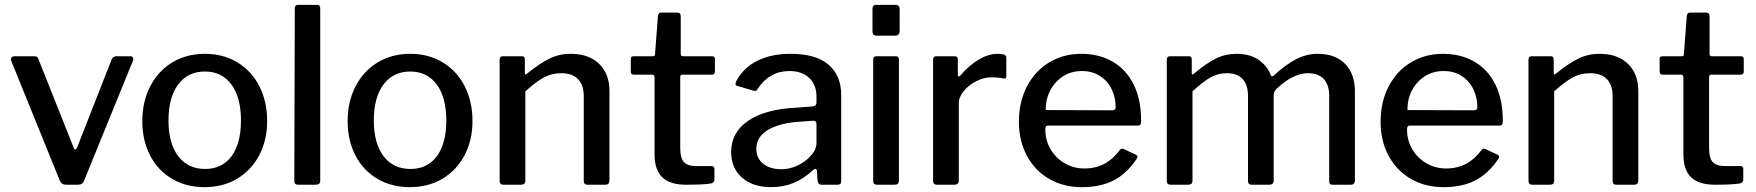

<svg xmlns="http://www.w3.org/2000/svg" viewBox="-20 -762 7244 792"><path d="M529 -513 327 -17Q321 0 301 0H254Q234 0 227 -16L26 -512Q25 -514 25 -517Q25 -523 29 -526.5Q33 -530 39 -530H122Q136 -530 139 -517L283 -155Q286 -145 290 -145Q294 -145 299 -156L441 -518Q448 -530 459 -530H518Q525 -530 528 -524.5Q531 -519 529 -513Z M567 -262Q567 -343 600 -406.5Q633 -470 691.5 -505Q750 -540 825 -540Q901 -540 959.5 -504.5Q1018 -469 1050 -406Q1082 -343 1082 -263Q1082 -184 1049.5 -122Q1017 -60 958.5 -25Q900 10 824 10Q748 10 689.5 -24.5Q631 -59 599 -121Q567 -183 567 -262ZM974 -265Q974 -360 934.5 -413.5Q895 -467 825 -467Q755 -467 715 -413.5Q675 -360 675 -265Q675 -171 715 -118Q755 -65 826 -65Q896 -65 935 -117.5Q974 -170 974 -265Z M1301 -19Q1301 -8 1296.5 -4Q1292 0 1280 0H1212Q1202 0 1198 -3.5Q1194 -7 1194 -16L1196 -727Q1196 -742 1209 -742H1288Q1301 -742 1301 -727Z M1414 -262Q1414 -343 1447 -406.5Q1480 -470 1538.5 -505Q1597 -540 1672 -540Q1748 -540 1806.5 -504.5Q1865 -469 1897 -406Q1929 -343 1929 -263Q1929 -184 1896.5 -122Q1864 -60 1805.5 -25Q1747 10 1671 10Q1595 10 1536.5 -24.5Q1478 -59 1446 -121Q1414 -183 1414 -262ZM1821 -265Q1821 -360 1781.5 -413.5Q1742 -467 1672 -467Q1602 -467 1562 -413.5Q1522 -360 1522 -265Q1522 -171 1562 -118Q1602 -65 1673 -65Q1743 -65 1782 -117.5Q1821 -170 1821 -265Z M2041 -16V-515Q2041 -530 2054 -530H2133Q2145 -530 2145 -517V-462Q2145 -456 2147.5 -455Q2150 -454 2155 -459Q2207 -501 2247 -520.5Q2287 -540 2334 -540Q2409 -540 2451.5 -498.5Q2494 -457 2494 -387V-18Q2494 0 2477 0H2403Q2388 0 2388 -16V-366Q2388 -411 2364.5 -435.5Q2341 -460 2294 -460Q2256 -460 2223.5 -442.5Q2191 -425 2147 -385V-17Q2147 -8 2142.5 -4Q2138 0 2128 0H2057Q2041 0 2041 -16Z M2795 -454Q2786 -454 2786 -444V-151Q2786 -109 2801.5 -93Q2817 -77 2851 -77H2915Q2927 -77 2927 -65V-22Q2927 -8 2912 -5Q2880 0 2810 0Q2744 0 2712 -30.5Q2680 -61 2680 -125V-442Q2680 -454 2670 -454H2595Q2582 -454 2582 -466V-519Q2582 -530 2594 -530H2674Q2682 -530 2682 -539L2694 -696Q2696 -710 2706 -710H2775Q2788 -710 2788 -694V-539Q2788 -530 2797 -530H2917Q2929 -530 2929 -519V-466Q2929 -454 2915 -454Z M3162 10Q3085 10 3040.5 -29.5Q2996 -69 2996 -135Q2996 -216 3066.5 -264Q3137 -312 3267 -318L3332 -323Q3348 -325 3348 -338V-363Q3348 -412 3318 -440.5Q3288 -469 3236 -469Q3154 -469 3105 -395Q3102 -389 3098.5 -387.5Q3095 -386 3088 -388L3020 -408Q3014 -410 3014 -416Q3014 -420 3017 -427Q3045 -481 3102.5 -510.5Q3160 -540 3241 -540Q3346 -540 3398 -495Q3450 -450 3450 -370V-17Q3450 -7 3446.5 -3.5Q3443 0 3435 0H3368Q3354 0 3352 -20L3350 -58Q3348 -66 3344 -66Q3341 -66 3333 -60Q3260 10 3162 10ZM3334 -264 3280 -260Q3197 -255 3148.5 -226.5Q3100 -198 3100 -148Q3100 -109 3128 -86.5Q3156 -64 3203 -64Q3257 -64 3305 -101Q3348 -136 3348 -171V-249Q3348 -265 3334 -264Z M3691 -636Q3691 -625 3686.5 -620Q3682 -615 3671 -615H3597Q3587 -615 3583 -619.5Q3579 -624 3579 -634V-725Q3579 -742 3594 -742H3677Q3683 -742 3687 -737.5Q3691 -733 3691 -726ZM3688 -19Q3688 -8 3683.5 -4Q3679 0 3668 0H3600Q3590 0 3586 -3.5Q3582 -7 3582 -16V-515Q3582 -523 3585 -526.5Q3588 -530 3596 -530H3676Q3688 -530 3688 -516Z M3829 -16V-515Q3829 -530 3842 -530H3919Q3931 -530 3931 -517V-454Q3931 -448 3934.5 -447Q3938 -446 3942 -451Q3979 -494 4018.5 -517Q4058 -540 4096 -540Q4131 -540 4131 -526V-448Q4131 -436 4120 -438Q4101 -443 4067 -443Q4039 -443 4008 -427.5Q3977 -412 3956 -387Q3935 -362 3935 -336V-17Q3935 0 3916 0H3845Q3829 0 3829 -16Z M4453 -67Q4499 -67 4535 -86Q4571 -105 4601 -145Q4604 -149 4608 -149Q4613 -149 4616 -147L4667 -123Q4672 -120 4672 -115Q4672 -112 4669 -107Q4627 -45 4573 -17.5Q4519 10 4442 10Q4367 10 4308 -24Q4249 -58 4216 -119.5Q4183 -181 4183 -259Q4183 -343 4217 -407Q4251 -471 4309.5 -505.5Q4368 -540 4440 -540Q4514 -540 4570 -507.5Q4626 -475 4656.5 -413Q4687 -351 4687 -266V-262Q4687 -253 4684.5 -248.5Q4682 -244 4672 -244H4302Q4292 -244 4292 -228Q4292 -183 4313.5 -146.5Q4335 -110 4372 -88.5Q4409 -67 4453 -67ZM4565 -307Q4575 -307 4578.5 -310Q4582 -313 4582 -321Q4582 -360 4565.5 -394Q4549 -428 4517.5 -448.5Q4486 -469 4443 -469Q4398 -469 4364 -446.5Q4330 -424 4311.5 -387.5Q4293 -351 4294 -308Z M4793 -16V-515Q4793 -530 4806 -530H4884Q4896 -530 4896 -517V-462Q4896 -456 4899 -455Q4902 -454 4906 -459Q4956 -501 4995.5 -520.5Q5035 -540 5081 -540Q5136 -540 5172 -515Q5208 -490 5223 -450Q5225 -447 5227 -447Q5231 -447 5236 -452Q5283 -495 5326 -517.5Q5369 -540 5416 -540Q5488 -540 5528.5 -498.5Q5569 -457 5569 -385V-18Q5569 0 5551 0H5477Q5469 0 5466 -3.5Q5463 -7 5463 -16V-366Q5463 -411 5441 -435.5Q5419 -460 5375 -460Q5315 -460 5247 -397Q5240 -390 5237 -383.5Q5234 -377 5234 -368V-18Q5234 0 5216 0H5143Q5128 0 5128 -16V-366Q5128 -411 5106.5 -435.5Q5085 -460 5040 -460Q5004 -460 4973 -442.5Q4942 -425 4899 -385V-17Q4899 -8 4894.5 -4Q4890 0 4880 0H4809Q4793 0 4793 -16Z M5945 -67Q5991 -67 6027 -86Q6063 -105 6093 -145Q6096 -149 6100 -149Q6105 -149 6108 -147L6159 -123Q6164 -120 6164 -115Q6164 -112 6161 -107Q6119 -45 6065 -17.5Q6011 10 5934 10Q5859 10 5800 -24Q5741 -58 5708 -119.5Q5675 -181 5675 -259Q5675 -343 5709 -407Q5743 -471 5801.5 -505.5Q5860 -540 5932 -540Q6006 -540 6062 -507.5Q6118 -475 6148.5 -413Q6179 -351 6179 -266V-262Q6179 -253 6176.5 -248.5Q6174 -244 6164 -244H5794Q5784 -244 5784 -228Q5784 -183 5805.5 -146.5Q5827 -110 5864 -88.5Q5901 -67 5945 -67ZM6057 -307Q6067 -307 6070.5 -310Q6074 -313 6074 -321Q6074 -360 6057.5 -394Q6041 -428 6009.5 -448.5Q5978 -469 5935 -469Q5890 -469 5856 -446.5Q5822 -424 5803.5 -387.5Q5785 -351 5786 -308Z M6285 -16V-515Q6285 -530 6298 -530H6377Q6389 -530 6389 -517V-462Q6389 -456 6391.5 -455Q6394 -454 6399 -459Q6451 -501 6491 -520.5Q6531 -540 6578 -540Q6653 -540 6695.5 -498.5Q6738 -457 6738 -387V-18Q6738 0 6721 0H6647Q6632 0 6632 -16V-366Q6632 -411 6608.5 -435.5Q6585 -460 6538 -460Q6500 -460 6467.5 -442.5Q6435 -425 6391 -385V-17Q6391 -8 6386.5 -4Q6382 0 6372 0H6301Q6285 0 6285 -16Z M7039 -454Q7030 -454 7030 -444V-151Q7030 -109 7045.5 -93Q7061 -77 7095 -77H7159Q7171 -77 7171 -65V-22Q7171 -8 7156 -5Q7124 0 7054 0Q6988 0 6956 -30.5Q6924 -61 6924 -125V-442Q6924 -454 6914 -454H6839Q6826 -454 6826 -466V-519Q6826 -530 6838 -530H6918Q6926 -530 6926 -539L6938 -696Q6940 -710 6950 -710H7019Q7032 -710 7032 -694V-539Q7032 -530 7041 -530H7161Q7173 -530 7173 -519V-466Q7173 -454 7159 -454Z"/></svg>

Font: n
Style: Regular
Weight: 500
Designer: Pablo Impallari, Rodrigo Fuenzalida
Foundry: Impallari Type
Version: Version 1.002; ttfautohint (v1.5)